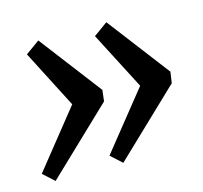

<svg xmlns="http://www.w3.org/2000/svg" viewBox="-76 -604 599 567"><g transform="rotate(-15 223.0 -320.0)"><path d="M28 -113 -6 -144 134 -319 43 -496 86 -527 231 -337 227 -303ZM235 -113 201 -144 342 -320 251 -496 294 -527 439 -337 434 -303Z"/></g></svg>

Font: Pathway Extreme 8pt Thin 12pt Medium
Style: Italic
Weight: 500
Italic angle: -8°
Version: Version 1.001;gftools[0.9.26]